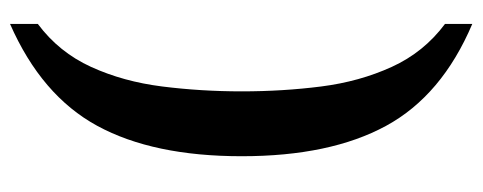

<svg xmlns="http://www.w3.org/2000/svg" viewBox="-302 -502 938 373"><g transform="rotate(90 166.5 -316.0)"><path d="M27 79Q82 38 110.5 -24.5Q139 -87 148.5 -162.5Q158 -238 158 -317Q158 -397 148.5 -471.5Q139 -546 110.5 -608.5Q82 -671 27 -712V-765Q166 -706 225 -597.5Q284 -489 284 -317Q284 -145 225 -36.5Q166 72 27 133Z"/></g></svg>

Font: Noto Serif Thai Condensed SemiBold
Style: Regular
Weight: 600
Width: 3
Designer: Monotype Design Team
Foundry: Monotype Imaging Inc.
Version: Version 2.002; ttfautohint (v1.8.4.7-5d5b)